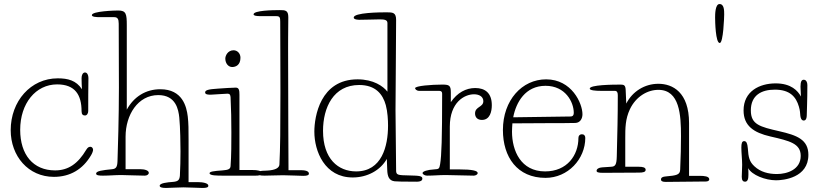

<svg xmlns="http://www.w3.org/2000/svg" viewBox="-20 -870 4064 951"><path d="M386 -428C357 -472 316 -482 266 -482C132 -482 33 -369 33 -225C33 -97 120 6 247 6C327 6 390 -31 431 -101C437 -111 441 -122 441 -128C441 -136 435 -143 428 -143C419 -143 414 -139 407 -128C366 -59 318 -26 253 -26C144 -26 80 -104 80 -227C80 -358 157 -452 263 -452C352 -452 384 -400 384 -319C384 -303 391 -298 401 -298C411 -298 417 -309 417 -320C417 -354 417 -448 418 -484C418 -498 412 -511 401 -511C390 -511 384 -498 384 -483C384 -465 385 -443 386 -428Z M910 -293C904 -342 884 -428 774 -428C702 -428 643 -391 608 -327V-745C608 -800 605 -818 566 -818C550 -818 435 -815 435 -795C435 -786 458 -785 476 -785H546C562 -785 568 -776 568 -753C568 -637 569 -501 569 -436C569 -290 564 -131 562 -72C561 -42 554 -34 536 -32C486 -27 456 -23 456 -10C456 -1 472 0 490 0C520 0 550 -3 581 -3C612 -3 659 0 697 0C708 0 717 -6 717 -14C717 -26 696 -32 675 -32H602V-193C602 -301 663 -399 764 -399C852 -399 864 -326 868 -288C873 -239 874 -151 874 -120C874 -88 873 -29 871 0C869 21 863 29 836 31C808 33 771 37 771 50C771 57 780 61 802 61C821 61 860 58 889 58C917 58 962 61 983 61C1003 61 1012 58 1012 50C1012 37 985 32 958 32H914V-176C914 -228 914 -258 910 -293Z M1166 -401C1166 -422 1164 -436 1148 -436C1131 -436 1088 -433 1059 -431C1013 -428 996 -424 996 -412C996 -401 1014 -401 1024 -401C1036 -401 1093 -406 1107 -406C1118 -406 1121 -400 1122 -389C1125 -329 1126 -274 1126 -213C1126 -165 1126 -98 1122 -47C1121 -33 1111 -28 1082 -26C1038 -23 1018 -20 1018 -12C1018 0 1055 0 1087 0H1246C1260 0 1276 -1 1276 -13C1276 -24 1257 -28 1228 -28H1166ZM1096 -580C1096 -556 1111 -538 1130 -538C1148 -538 1171 -548 1171 -584C1171 -606 1155 -621 1137 -621C1108 -621 1096 -594 1096 -580Z M1408 -785C1408 -819 1393 -820 1366 -820C1329 -820 1236 -818 1236 -799C1236 -792 1250 -790 1272 -790H1349C1366 -790 1368 -783 1368 -762C1368 -680 1369 -593 1369 -413C1369 -232 1368 -135 1364 -55C1363 -38 1343 -27 1302 -25L1279 -24C1264 -23 1258 -19 1258 -11C1258 -3 1265 0 1291 0C1312 0 1355 -2 1382 -2C1416 -2 1463 1 1482 1C1503 1 1510 -3 1510 -10C1510 -18 1503 -27 1470 -27H1409C1409 -121 1407 -309 1407 -626C1407 -628 1407 -719 1408 -785Z M1942 -27C1940 -190 1939 -302 1939 -325C1939 -365 1942 -697 1942 -771C1942 -808 1926 -809 1895 -809C1864 -809 1732 -808 1732 -783C1732 -772 1758 -772 1760 -772C1805 -772 1829 -774 1859 -774C1881 -774 1899 -773 1899 -756V-416C1878 -443 1830 -477 1751 -477C1566 -477 1537 -292 1537 -218C1537 -121 1588 9 1727 9C1799 9 1864 -26 1896 -83L1898 -29C1899 4 1907 25 1935 28C1948 29 1970 30 2043 30C2067 30 2072 22 2072 15C2072 2 2059 0 2009 -1C1948 -2 1942 -3 1942 -27ZM1744 -21C1655 -21 1580 -83 1580 -222C1580 -338 1632 -449 1759 -449C1840 -449 1876 -404 1891 -349C1900 -316 1902 -274 1902 -248C1902 -145 1871 -21 1744 -21Z M2416 -349C2416 -409 2383 -434 2334 -434C2288 -434 2245 -411 2213 -364V-413C2213 -448 2204 -451 2169 -451C2120 -451 2036 -445 2036 -433C2036 -429 2043 -420 2056 -420H2155C2165 -420 2170 -416 2170 -406C2170 -183 2167 -99 2160 -57C2156 -35 2155 -32 2131 -31C2096 -29 2073 -21 2073 -13C2073 -7 2084 0 2095 0C2128 0 2153 -3 2188 -3C2223 -3 2289 0 2326 0C2335 0 2346 -5 2346 -13C2346 -24 2321 -31 2252 -31H2208V-243C2208 -363 2280 -403 2328 -403C2354 -403 2374 -391 2374 -369C2374 -338 2333 -343 2333 -308C2333 -290 2344 -276 2367 -276C2407 -276 2416 -318 2416 -349Z M2522 -289C2536 -363 2582 -445 2682 -445C2781 -445 2822 -364 2822 -311C2822 -300 2818 -293 2805 -293ZM2518 -259C2555 -259 2657 -260 2689 -260C2742 -260 2796 -260 2830 -261C2854 -262 2865 -283 2865 -304C2865 -358 2812 -477 2685 -477C2566 -477 2471 -374 2471 -226C2471 -92 2542 11 2682 11C2793 11 2879 -82 2879 -187C2879 -198 2873 -205 2862 -205C2852 -205 2845 -198 2845 -187C2845 -101 2789 -21 2680 -21C2560 -21 2516 -123 2516 -218C2516 -230 2517 -245 2518 -259Z M3393 -260C3393 -414 3311 -455 3241 -455C3174 -455 3113 -418 3082 -357L3079 -425C3078 -447 3071 -451 3055 -451C3015 -451 2901 -450 2901 -431C2901 -422 2932 -420 2956 -420H3025C3037 -420 3040 -411 3040 -398C3040 -288 3038 -220 3035 -95C3034 -53 3027 -45 3007 -44L2962 -41C2946 -40 2935 -33 2935 -24C2935 -17 2943 -14 2966 -14C2979 -14 3134 -15 3144 -15C3166 -15 3178 -18 3178 -29C3178 -41 3163 -44 3144 -44H3077V-186C3077 -235 3077 -280 3100 -329C3130 -392 3187 -425 3241 -425C3347 -425 3353 -300 3353 -196C3353 -154 3352 -89 3349 -30C3348 -4 3332 -1 3277 4C3263 5 3254 9 3254 19C3254 27 3261 31 3278 31C3290 31 3464 29 3476 29C3485 29 3493 26 3493 18C3493 3 3467 1 3447 1H3393Z M3544 -850C3522 -850 3522 -797 3522 -783C3522 -765 3524 -657 3545 -657C3563 -657 3567 -789 3567 -798C3567 -818 3567 -850 3544 -850Z M3686 -37C3704 -3 3771 23 3824 23C3860 23 3984 11 3984 -103C3984 -179 3927 -200 3840 -220C3744 -242 3699 -253 3699 -323C3699 -398 3751 -426 3818 -426C3893 -426 3923 -390 3937 -342C3943 -322 3943 -309 3944 -298C3945 -287 3949 -273 3961 -273C3973 -273 3976 -287 3976 -299C3976 -314 3979 -370 3979 -449C3979 -463 3973 -475 3961 -475C3951 -475 3945 -467 3945 -441C3945 -430 3946 -409 3947 -392C3932 -420 3899 -457 3822 -457C3742 -457 3663 -418 3663 -323C3663 -247 3713 -213 3796 -194C3892 -172 3946 -159 3946 -98C3946 -30 3879 -8 3828 -8C3787 -8 3747 -18 3717 -46C3692 -69 3687 -90 3684 -136C3682 -160 3677 -171 3666 -171C3655 -171 3652 -160 3652 -139C3652 -115 3656 -79 3656 -54C3656 -36 3654 -4 3654 6C3654 24 3661 30 3670 30C3684 30 3687 15 3687 -5C3687 -13 3687 -27 3686 -37Z"/></svg>

Font: Life Savers
Style: Regular
Weight: 400
Designer: Pablo Impallari, Rodrigo Fuenzalida, Brenda Gallo
Foundry: Pablo Impallari, Rodrigo Fuenzalida, Brenda Gallo
Version: Version 3.000